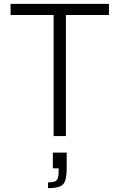

<svg xmlns="http://www.w3.org/2000/svg" viewBox="-20 -708 621 999"><path d="M259 0V-630H35V-688H547V-630H323V0ZM230 271V241Q265 241 275 229.5Q285 218 285 185V168H255V86H327V164Q327 207 320 230Q313 253 292 262Q271 271 230 271Z"/></svg>

Font: Saira Light
Style: Regular
Weight: 300
Designer: Hector Gatti with collaboration of the Omnibus-Type team
Foundry: Omnibus-Type
Version: Version 1.100; ttfautohint (v1.8.3)